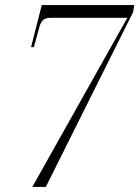

<svg xmlns="http://www.w3.org/2000/svg" viewBox="-20 -734 547 754"><path d="M107 0H160L503 -687L507 -714H144L102 -549H113L135 -629C143 -656 155 -664 179 -664H480Z"/></svg>

Font: Noto Serif Display Condensed Light
Style: Italic
Weight: 300
Width: 3
Italic angle: -12°
Designer: Monotype Design Team
Foundry: Monotype Imaging Inc.
Version: Version 2.009